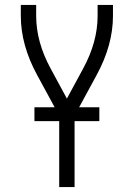

<svg xmlns="http://www.w3.org/2000/svg" viewBox="-20 -755 540 775"><path d="M219 0V-288L130 -452Q64 -573 64 -691V-735H126V-691Q126 -586 184 -479L250 -357L316 -479Q374 -586 374 -691V-735H436V-691Q436 -573 370 -452L281 -288V0ZM119 -266V-322H381V-266Z"/></svg>

Font: Iosevka SS01 Light
Style: Regular
Weight: 300
Monospace: yes
Designer: Belleve Invis
Foundry: Belleve Invis
Version: 2.3.3; ttfautohint (v1.8.3)